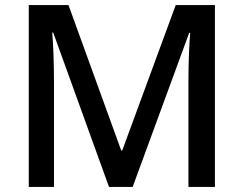

<svg xmlns="http://www.w3.org/2000/svg" viewBox="-20 -734 958 754"><path d="M408 0 189 -606H185Q188 -575 190 -521Q192 -467 192 -411V0H93V-714H249L456 -143H460L670 -714H824V0H720V-416Q720 -468 722 -520.5Q724 -573 727 -605H723L501 0Z"/></svg>

Font: Noto Sans Lao Medium
Style: Regular
Weight: 500
Designer: Monotype Design Team
Foundry: Monotype Imaging Inc.
Version: Version 2.003; ttfautohint (v1.8.4.7-5d5b)